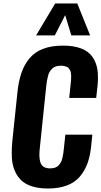

<svg xmlns="http://www.w3.org/2000/svg" viewBox="-20 -1085 589 1116"><path d="M189.9 -879.4 300.8 -1064.9H429.2L503.9 -879.4H394.5L358.9 -997.1L298.8 -879.4ZM258.3 10.7Q205.1 10.7 165.5 -2Q126 -14.6 102.1 -38.3Q78.1 -62 64.5 -95.7Q50.8 -129.4 48.8 -170.9Q48.3 -183.6 48.3 -197.3Q48.3 -227.5 51.3 -261.2L81.1 -546.4Q87.9 -612.3 104.5 -660.9Q121.1 -709.5 151.6 -746.1Q182.1 -782.7 230.7 -801.3Q279.3 -819.8 345.7 -819.8Q408.7 -819.8 451.4 -803.5Q494.1 -787.1 516.6 -755.4Q539.1 -723.6 545.9 -682.6Q549.8 -660.2 549.3 -632.8Q549.3 -610.8 546.9 -585.9L539.1 -515.6H382.3L390.1 -590.3Q391.6 -605.5 392.1 -610.1Q392.6 -614.7 393.3 -627.9Q394 -641.1 393.6 -646Q393.1 -650.9 391.8 -661.4Q390.6 -671.9 387.7 -676Q384.8 -680.2 380.4 -686.8Q376 -693.4 369.6 -696Q363.3 -698.7 354.2 -700.9Q345.2 -703.1 334 -703.1Q317.4 -703.1 304.7 -699Q292 -694.8 283.2 -686Q274.4 -677.2 268.6 -667.7Q262.7 -658.2 258.8 -642.6Q254.9 -627 252.7 -614.3Q250.5 -601.6 248.5 -582.5L211.4 -224.6Q209 -203.1 209 -185.5Q209 -153.3 217.3 -134.8Q230 -106.4 271.5 -106.4Q287.6 -106.4 299.8 -110.4Q312 -114.3 320.3 -123.5Q328.6 -132.8 333.7 -141.6Q338.9 -150.4 342.5 -166.5Q346.2 -182.6 347.9 -193.6Q349.6 -204.6 351.6 -224.6L359.9 -302.2H516.6L509.8 -234.4Q503.9 -178.2 488.5 -135.7Q473.1 -93.3 444.6 -59.1Q416 -24.9 369.1 -7.1Q322.3 10.7 258.3 10.7Z"/></svg>

Font: Oswald
Style: Demi-Bold
Weight: 600
Designer: Vernon Adams
Foundry: Vernon Adams
Version: 3.0; ttfautohint (v0.94.23-7a4d-dirty) -l 8 -r 50 -G 200 -x 